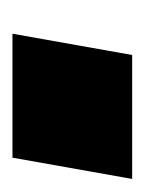

<svg xmlns="http://www.w3.org/2000/svg" viewBox="19 -256 237 316"><g transform="rotate(90 138.0 -98.5)"><path d="M71 -197H275L240 0H36Z"/></g></svg>

Font: Overused Grotesk Black
Style: Italic
Weight: 900
Italic angle: -10°
Version: Version 0.003